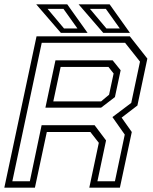

<svg xmlns="http://www.w3.org/2000/svg" viewBox="-32 -868 706 888"><path d="M-12 0 137 -700H568.5L649.5 -597L603.5 -380L530.5 -324L577.5 -257.5L522.5 0H381L425 -207.5L386 -257.5H184.5L129.5 0ZM25 -29.5H106L160.5 -289H405.5L458.5 -218.5L418.5 -29.5H499.5L545 -245.5L488 -326.5L575 -392L615.5 -583L546.5 -670H161ZM214.5 -399H435.5L472.5 -430L493.5 -528L469.5 -558.5H248.5ZM178 -370 224.5 -589H489L526 -543L499.5 -419L435.5 -370ZM569 -716H445.5L331.5 -848H475ZM522 -736.5 457.5 -827H384L460 -736.5ZM373 -716H249.5L135.5 -848H279ZM326 -736.5 261.5 -827H188L264 -736.5Z"/></svg>

Font: Tourney Thin Light
Style: Italic
Weight: 300
Italic angle: -12°
Version: Version 1.015